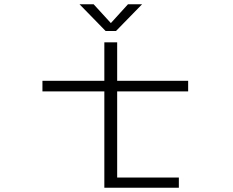

<svg xmlns="http://www.w3.org/2000/svg" viewBox="-20 -878 1090 898"><path d="M644.5 -858 522.5 -733H474L352 -858H418L498.5 -770L578.5 -858ZM178.5 -450.5V-500H468V-680H528V-500H860V-450.5H528V-47.5H816.5V0H468V-450.5Z"/></svg>

Font: League Mono Extended UltraLight
Style: Regular
Weight: 200
Width: 9
Designer: Tyler Finck
Foundry: The League of Moveable Type / Tyler Finck
Version: Version 2.210